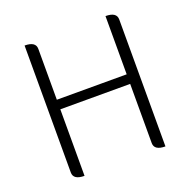

<svg xmlns="http://www.w3.org/2000/svg" viewBox="-129 -854 968 979"><g transform="rotate(-20 355.0 -364.5)"><path d="M166 0Q106 0 106 -40V-729Q166 -729 166 -689V-413H545V-729Q605 -729 605 -689V0Q545 0 545 -40V-361H166V0Z"/></g></svg>

Font: Swei Half Moon CJK SC
Style: Light
Weight: 300
Version: Version 2.071